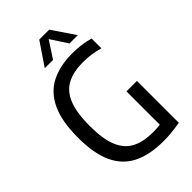

<svg xmlns="http://www.w3.org/2000/svg" viewBox="-280 -1042 1146 1146"><g transform="rotate(-45 293.0 -469.0)"><path d="M388 7Q274 7 196.8 -30.5Q119.5 -68 80.2 -150.5Q41 -233 41 -369.5Q41 -506.5 80.2 -590.2Q119.5 -674 194 -711.8Q268.5 -749.5 373 -749.5Q449 -749.5 517 -730V-647.5Q481 -658 447.5 -662.5Q414 -667 379.5 -667Q301.5 -667 248 -639.8Q194.5 -612.5 167.2 -547.5Q140 -482.5 140 -368.5Q140 -257.5 167 -193.5Q194 -129.5 247.2 -102.2Q300.5 -75 380 -75Q411.5 -75 441 -78.5V-360H529.5V-6.5Q454 7 388 7ZM194 -802.5 291.5 -946.5H375.5L473 -802.5H403L333.5 -909L264 -802.5Z"/></g></svg>

Font: Encode Sans Condensed Medium
Style: Regular
Weight: 500
Width: 3
Designer: Multiple Designers
Foundry: Impallari Type
Version: Version 3.000; ttfautohint (v1.8.3) -l 8 -r 50 -G 200 -x 14 